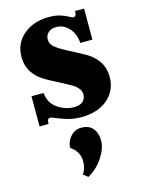

<svg xmlns="http://www.w3.org/2000/svg" viewBox="-147 -727 897 1194"><g transform="rotate(-15 302.0 -130.0)"><path d="M324 12Q276 12 235.5 0Q195 -12 169.5 -23.5Q144 -35 135 -35Q117 -35 116 -14L115 0H57V-194H135Q141 -129 190 -94.5Q239 -60 297 -60Q336 -60 354 -78Q372 -96 372 -122Q372 -143 357.5 -161Q343 -179 328.5 -187.5Q314 -196 281 -214L182 -266Q60 -330 60 -445Q60 -533 124.5 -587.5Q189 -642 289 -642Q331 -642 362 -632Q393 -622 410.5 -611.5Q428 -601 436 -601Q453 -601 455 -622L456 -636H514V-436H436Q432 -495 398 -532.5Q364 -570 316 -570Q285 -570 265.5 -553Q246 -536 246 -508Q246 -483 265 -464Q284 -445 337 -416L436 -364Q558 -301 558 -186Q558 -97 494 -42.5Q430 12 324 12ZM269 382 240 359Q263 324 263 279Q263 217 206 178Q208 136 236 105.5Q264 75 304 75Q354 75 379 105Q404 135 404 184Q404 233 366.5 291Q329 349 269 382Z"/></g></svg>

Font: Arapey Black
Style: Regular
Weight: 900
Designer: Eduardo Rodriguez Tunni
Foundry: Eduardo Rodriguez Tunni
Version: Version 4.000